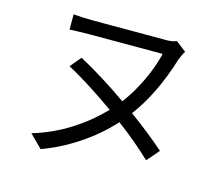

<svg xmlns="http://www.w3.org/2000/svg" viewBox="-105 -848 1210 1035"><g transform="rotate(15 500.0 -330.5)"><path d="M825 -111C773 -158 703 -213 627 -269C695 -358 753 -479 792 -608C800 -629 809 -649 818 -662L760 -707C746 -700 727 -697 704 -697H292C253 -697 213 -699 185 -702V-617C213 -618 256 -620 292 -620H704C681 -523 629 -409 560 -317C468 -381 375 -440 287 -487L236 -426C321 -381 414 -320 506 -255C410 -155 280 -67 131 -24L201 46C333 -2 470 -89 574 -204C650 -148 715 -91 766 -43Z"/></g></svg>

Font: Spoqa Han Sans Neo Regular
Style: Regular
Weight: 400
Designer: [Spoqa Han Sans Neo] Dong-huui Kim  Younghwa Kang  Yujin Lee  [Noto Sans] Ryoko NISHIZUKA  (kana & ideographs); Paul D. 
Foundry: Spoqa (http://www.spoqa-han-sans.com)
Version: Version 1.000